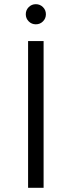

<svg xmlns="http://www.w3.org/2000/svg" viewBox="-20 -896 342 916"><path d="M114 0V-700H188V0ZM117 -794Q103 -808 103 -828Q103 -848 117 -862Q131 -876 151 -876Q171 -876 185 -862Q199 -848 199 -828Q199 -808 185 -794Q171 -780 151 -780Q131 -780 117 -794Z"/></svg>

Font: Belfius21
Style: Regular
Weight: 400
Designer: Montserrat's base design by Julieta Ulanovsky, modified by Coast SPRL for Belfius Bank NV.
Foundry: Montserrat's base design by Julieta Ulanovsky, modified by Coast SPRL for Belfius Bank NV.
Version: Version 2.000;FEAKit 1.0